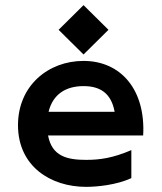

<svg xmlns="http://www.w3.org/2000/svg" viewBox="-20 -712 630 747"><path d="M305 -500 402 -596 305 -692 208 -596ZM50 -225C50 -65 177 15 315 15C356 15 433 8 491 -19V-128C419 -97 368 -90 315 -90C243 -90 182 -103 167 -185H537C547 -363 450 -475 305 -475C167 -475 50 -378 50 -225ZM169 -277C186 -347 238 -377 305 -377C370 -377 413 -349 426 -277Z"/></svg>

Font: KT Kiyosuna Sans Bold
Style: Regular
Weight: 700
Designer: [Zen Kaku Gothic] Yoshimichi Ohira
Version: Version 1.010;Glyphs 3.1.2 (3151)